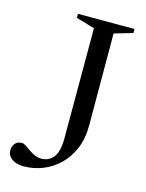

<svg xmlns="http://www.w3.org/2000/svg" viewBox="-107 -751 629 827"><g transform="rotate(15 207.0 -337.5)"><path d="M307.5 -231.5Q307.5 -174 288.5 -129Q269.5 -84 237.2 -53Q205 -22 164.5 -6Q124 10 80.5 10Q58.5 10 41.8 3.5Q25 -3 16 -15Q7 -27 7 -43.5Q7 -60.5 17.8 -73Q28.5 -85.5 47.5 -85.5Q55.5 -85.5 65.8 -78.8Q76 -72 88.2 -63.2Q100.5 -54.5 114.8 -48Q129 -41.5 145 -41.5Q177.5 -41.5 198.2 -66.8Q219 -92 219 -154V-643L136.5 -667V-685H388.5V-667L306.5 -643Z"/></g></svg>

Font: Newsreader 36pt
Style: Regular
Weight: 400
Designer: Hugues Gentile
Foundry: Production Type
Version: Version 1.003